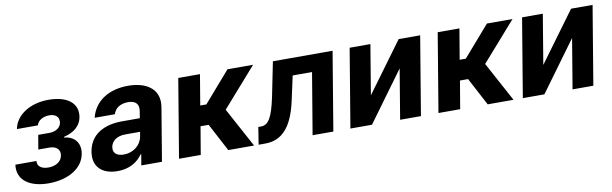

<svg xmlns="http://www.w3.org/2000/svg" viewBox="-41 -929 4190 1314"><g transform="rotate(-10 2054.0 -271.5)"><path d="M159.4 -154.5H12.8C-1.4 -47.9 85.2 10.7 215.9 10.7C350.5 10.7 456.7 -49.7 473.4 -151.3C486.2 -227.3 439.6 -274.9 373.6 -279.1L375 -284.8C445 -301.1 491.8 -340.9 501.4 -398.8C517.8 -493.6 444.2 -552.6 311.1 -552.6C188.6 -552.6 83.8 -490.8 65.7 -392.8H211.6C218.8 -424.7 255.3 -447.1 299.7 -447.1C345.2 -447.1 369 -422.2 363.6 -385.7C358.3 -352.6 326.7 -328.5 280.9 -328.5H202.4L185.4 -229.4H263.8C310.7 -229.4 338.1 -202.4 331 -163C323.9 -119.7 282.7 -96.2 233 -96.2C184.7 -96.2 154.8 -118.3 159.4 -154.5Z M695.7 10.3C776.3 10.3 834.5 -24.9 869.3 -75.6H873.6L860.8 0H1004.3L1065.7 -367.9C1087.4 -497.9 985.8 -552.6 865.1 -552.6C734 -552.6 631 -490.8 603 -376.4H743.6C755.7 -418.3 793 -442.1 846.9 -442.1C898.1 -442.1 921.9 -415.5 915.1 -371.4L907 -320H782C664.8 -320 562.1 -273.8 541.5 -152.3C523.8 -44.7 592 10.3 695.7 10.3ZM686.8 -157.3C693.5 -199.9 732.2 -228.3 790.5 -228H892.4L886.7 -195C876.4 -137.4 822.8 -94.1 756.4 -94.1C709.2 -94.1 680.4 -116.1 686.8 -157.3Z M1122.9 0H1273.8L1306.5 -193.5H1362.9L1465.2 0H1644.5L1495.7 -274.9L1733.7 -545.5H1555.8L1371.8 -333.8H1329.2L1364.7 -545.5H1213.8Z M1676.1 0H1721.6C1837.4 0 1912.3 -76.7 1951.7 -259.9L1987.9 -426.5H2122.5L2051.1 0H2195.3L2286.2 -545.5H1871.4L1822.8 -304C1793.7 -165.8 1764.9 -120 1713.1 -120H1695Z M2491.5 -199.6 2549 -545.5H2404.8L2313.9 0H2463.8L2717.3 -346.9L2659.4 0H2804L2894.9 -545.5H2745.4Z M2925.8 0H3076.7L3109.4 -193.5H3165.8L3268.1 0H3447.4L3298.7 -274.9L3536.6 -545.5H3358.7L3174.7 -333.8H3132.1L3167.6 -545.5H3016.7Z M3689.6 -199.6 3747.2 -545.5H3603L3512.1 0H3661.9L3915.5 -346.9L3857.6 0H4002.1L4093 -545.5H3943.5Z"/></g></svg>

Font: Margiela Sans
Style: Bold Italic
Weight: 700
Italic angle: -9.39999°
Designer: Stefan Endress, Andreas Faust
Version: Version 1.100;FEAKit 1.0